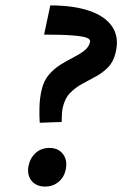

<svg xmlns="http://www.w3.org/2000/svg" viewBox="-20 -683 452 710"><path d="M127 -229Q125 -255 126 -288Q127 -321 134 -351Q142 -385 161 -407Q180 -429 204 -444Q228 -459 251 -470.5Q274 -482 291.5 -495.5Q309 -509 313 -528Q315 -538 300.5 -543.5Q286 -549 248 -552Q210 -555 143 -555L166 -663Q252 -663 310.5 -643Q369 -623 395 -584.5Q421 -546 408 -490Q400 -455 380 -434.5Q360 -414 335 -400.5Q310 -387 285 -373.5Q260 -360 240 -340Q220 -320 212 -285Q210 -276 209 -262Q208 -248 208 -232ZM147 7Q124 7 108.5 -3.5Q93 -14 87 -32Q81 -50 86 -72Q92 -100 112.5 -118Q133 -136 163 -136Q186 -136 201 -125Q216 -114 222 -96Q228 -78 223 -56Q217 -27 196 -10Q175 7 147 7Z"/></svg>

Font: Ysabeau Infant
Style: Bold Italic
Weight: 700
Italic angle: -12°
Designer: Christian Thalmann (Catharsis Fonts)
Version: Version 2.001;gftools[0.9.30]; featfreeze: ss01,ss02,lnum